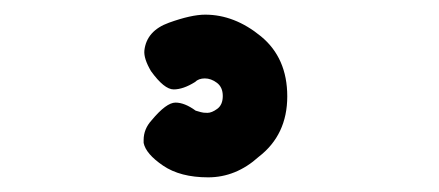

<svg xmlns="http://www.w3.org/2000/svg" viewBox="-20 -50 599 262"><path d="M260 -30Q300 -30 336 -0.5Q372 29 372 81.5Q372 134 333 164Q302 192 264 192Q226 192 202.5 176Q179 160 176 145V141Q176 126 187 114Q207 90 219.5 90Q232 90 247 101Q251 102 254 103Q257 104 263 104Q269 104 276.5 98.5Q284 93 284 81Q284 69 276 63Q268 57 259.5 57Q251 57 246 62Q230 72 217 72Q204 72 186 47Q176 30 177 19Q180 -8 210.5 -19Q241 -30 260 -30Z"/></svg>

Font: Fredoka One
Style: Regular
Weight: 400
Version: Version 1.001;April 7, 2020;FontCreator 12.0.0.2522 64-bit